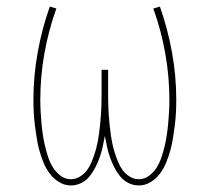

<svg xmlns="http://www.w3.org/2000/svg" viewBox="-20 -558 640 586"><path d="M196 8Q177 8 160 -2.5Q143 -13 131.5 -28.5Q120 -44 112.5 -62.5Q105 -81 100 -99.5Q95 -118 92 -137Q89 -156 86.5 -175.5Q84 -195 83 -214.5Q82 -234 82 -253Q82 -326 95 -398Q108 -470 132 -538L152 -532Q128 -465 115.5 -394.5Q103 -324 103 -253Q103 -236 104 -218Q105 -200 106.5 -183Q108 -166 110.5 -148.5Q113 -131 117 -114Q121 -97 126.5 -80Q132 -63 141 -48Q150 -33 164.5 -22Q179 -11 196 -11Q211 -11 224 -19Q237 -27 245.5 -38.5Q254 -50 259.5 -63.5Q265 -77 269.5 -91Q274 -105 277 -119.5Q280 -134 282 -148.5Q284 -163 285.5 -177.5Q287 -192 288 -206.5Q289 -221 289.5 -235.5Q290 -250 290 -265V-345H310V-265Q310 -250 310.5 -235.5Q311 -221 312 -206.5Q313 -192 314.5 -177.5Q316 -163 318 -148.5Q320 -134 323 -119.5Q326 -105 330.5 -91Q335 -77 340.5 -63.5Q346 -50 354.5 -38.5Q363 -27 376 -19Q389 -11 404 -11Q421 -11 435.5 -22Q450 -33 459 -48Q468 -63 473.5 -80Q479 -97 483 -114Q487 -131 489.5 -148.5Q492 -166 493.5 -183Q495 -200 496 -218Q497 -236 497 -253Q497 -324 484.5 -394.5Q472 -465 448 -532L468 -538Q492 -470 505 -398Q518 -326 518 -253Q518 -234 517 -214.5Q516 -195 513.5 -175.5Q511 -156 508 -137Q505 -118 500 -99.5Q495 -81 487.5 -62.5Q480 -44 468.5 -28.5Q457 -13 440 -2.5Q423 8 404 8Q387 8 372 0.5Q357 -7 346.5 -20Q336 -33 328.5 -48Q321 -63 315.5 -78.5Q310 -94 306.5 -110.5Q303 -127 300 -143Q297 -127 293.5 -110.5Q290 -94 284.5 -78.5Q279 -63 271.5 -48Q264 -33 253.5 -20Q243 -7 228 0.5Q213 8 196 8Z"/></svg>

Font: Iosevka Curly Slab ThEx
Style: Regular
Weight: 100
Width: 7
Monospace: yes
Designer: Belleve Invis
Foundry: Belleve Invis
Version: Version 11.1.0; ttfautohint (v1.8.3)